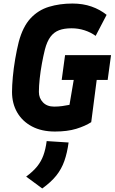

<svg xmlns="http://www.w3.org/2000/svg" viewBox="-20 -732 648 1086"><path d="M291 12Q215 12 160.5 -17Q106 -46 77 -96.5Q48 -147 48 -212Q48 -247 52.5 -296.5Q57 -346 66 -398.5Q75 -451 86 -495Q109 -581 152.5 -628Q196 -675 257 -693.5Q318 -712 390 -712Q449 -712 497.5 -695Q546 -678 583 -648L521 -529Q494 -549 458.5 -560.5Q423 -572 385 -572Q343 -572 314 -561Q285 -550 265.5 -524Q246 -498 234 -452Q225 -416 217 -372.5Q209 -329 204.5 -287Q200 -245 200 -212Q200 -177 223 -153Q246 -129 286 -129Q310 -129 331.5 -132Q353 -135 373 -139L397 -280H329L348 -420H608L589 -280H527L496 -41Q462 -19 411.5 -3.5Q361 12 291 12ZM219 334 128 267Q167 238 190 209.5Q213 181 225.5 146.5Q238 112 244 66L368 74Q360 133 344 178.5Q328 224 298.5 261Q269 298 219 334Z"/></svg>

Font: Finlandica
Style: Italic
Weight: 400
Italic angle: -8°
Designer: Niklas Ekholm, Juho Hiilivirta, Jaakko Suomalainen
Foundry: Helsinki Type Studio
Version: Version 1.064